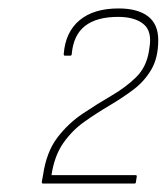

<svg xmlns="http://www.w3.org/2000/svg" viewBox="-20 -795 395 455"><path d="M82 -360Q79 -360 79 -364L82 -380Q90 -435 116 -469Q142 -503 176.5 -526Q211 -549 244.5 -568.5Q278 -588 302.5 -612Q327 -636 333 -674L334 -681Q341 -721 320 -738Q299 -755 260 -755Q209 -755 181.5 -733.5Q154 -712 150 -667Q150 -663 146 -663H134Q131 -663 131 -667Q135 -719 168.5 -747Q202 -775 261 -775Q306 -775 330.5 -756.5Q355 -738 355 -700Q355 -658 338.5 -630Q322 -602 296 -582.5Q270 -563 239.5 -545Q209 -527 180 -506.5Q151 -486 130 -456Q109 -426 102 -380H301Q305 -380 304 -376L302 -363Q302 -360 298 -360Z"/></svg>

Font: Sofia Sans Semi Condensed Thin
Style: Italic
Weight: 250
Italic angle: -9°
Version: Version 4.100